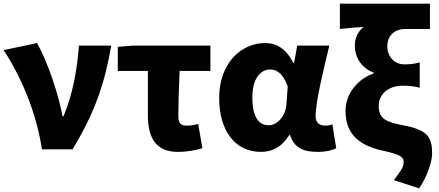

<svg xmlns="http://www.w3.org/2000/svg" viewBox="-23 -819 2410 1053"><path d="M207 0H375C502 -211 552 -367 587 -569H410C400 -441 378 -307 325 -181H320C299 -298 238 -482 180 -583L-3 -544C88 -406 175 -211 207 0Z M952 14C1004 14 1049 5 1087 -6L1064 -139C1038 -132 1020 -130 999 -130C973 -130 955 -141 955 -181C955 -242 958 -336 962 -430H1131V-569H708L623 -562V-430H788V-187C788 -67 829 14 952 14Z M1408 14C1474 14 1525 -16 1563 -78H1568C1590 -10 1638 14 1719 14C1766 14 1800 5 1821 -6L1800 -137C1787 -132 1774 -130 1763 -130C1731 -130 1708 -142 1708 -182C1708 -265 1753 -440 1783 -569H1607L1590 -474H1585C1548 -551 1494 -583 1431 -583C1299 -583 1179 -471 1179 -283C1179 -98 1269 14 1408 14ZM1451 -132C1396 -132 1361 -177 1361 -285C1361 -394 1410 -438 1458 -438C1504 -438 1533 -404 1555 -345L1548 -248C1544 -183 1498 -132 1451 -132Z M2276 214C2326 139 2347 61 2347 22C2347 -67 2320 -106 2197 -130C2096 -149 2054 -165 2054 -239C2054 -304 2110 -349 2184 -349C2215 -349 2244 -347 2279 -338V-477C2247 -468 2227 -466 2194 -466C2135 -466 2101 -515 2101 -564C2101 -623 2140 -660 2200 -660H2335V-799H1841V-660C1903 -667 1930 -669 1971 -671C1939 -647 1923 -606 1923 -570C1923 -503 1960 -446 2026 -421V-416C1942 -387 1872 -308 1872 -211C1872 -68 1966 -16 2084 9C2167 28 2191 40 2191 70C2191 100 2169 126 2137 169Z"/></svg>

Font: Noto Sans HK Black
Style: Regular
Weight: 900
Designer: Ryoko NISHIZUKA 西塚涼子 (kana, bopomofo & ideographs); Paul D. Hunt (Latin, Greek & Cyrillic); Sandoll Communications 산돌커뮤니
Foundry: Adobe
Version: Version 2.004;hotconv 1.0.118;makeotfexe 2.5.65603